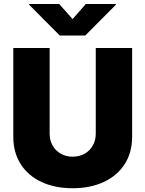

<svg xmlns="http://www.w3.org/2000/svg" viewBox="-20 -952 742 980"><path d="M654.3 -707V-252.9Q654.3 -173.8 616.5 -114.5Q578.6 -55.2 509.8 -23.2Q440.9 8.8 350.6 8.8Q260.3 8.8 191.7 -23.2Q123 -55.2 85.4 -114.5Q47.9 -173.8 47.9 -252.9V-707H233.4V-269.5Q233.4 -235.8 248.5 -209.2Q263.7 -182.6 290.3 -167.5Q316.9 -152.3 350.6 -152.3Q384.8 -152.3 411.6 -167.2Q438.5 -182.1 453.6 -209Q468.8 -235.8 468.8 -269.5V-707ZM350.6 -854.5 418 -931.6H571.3V-927.7L415 -770.5H285.2L128.9 -927.7V-931.6H282.2Z"/></svg>

Font: Pretendard GOV Black
Style: Regular
Weight: 900
Designer: Base glyphs from Inter by Rasmus Andersson; Hangeul glyphs from Noto Sans CJK(Source Han Sans) by Jang Soo-young and Kan
Foundry: Kil Hyung-jin
Version: Version 1.309